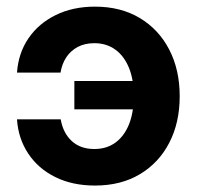

<svg xmlns="http://www.w3.org/2000/svg" viewBox="-20 -559 606 590"><path d="M272 11.2Q202.6 11.2 149.9 -14.9Q97.2 -41 66.7 -87.2Q36.1 -133.3 32.2 -192.4H166.5Q173.8 -150.4 200.4 -125.7Q227.1 -101.1 270 -101.1Q307.6 -101.1 334.7 -120.8Q361.8 -140.6 376.5 -177.2Q391.1 -213.9 391.1 -264.2Q391.1 -314.5 376.2 -350.8Q361.3 -387.2 334.2 -406.7Q307.1 -426.3 270 -426.3Q240.7 -426.3 219 -414.8Q197.3 -403.3 183.8 -383.1Q170.4 -362.8 166 -335.9H32.2Q36.6 -396.5 67.9 -441.9Q99.1 -487.3 151.6 -512.9Q204.1 -538.6 272 -538.6Q351.1 -538.6 409.4 -503.7Q467.8 -468.8 500 -406.7Q532.2 -344.7 532.2 -263.2Q532.2 -182.1 500.2 -120.4Q468.3 -58.6 409.9 -23.7Q351.6 11.2 272 11.2ZM208.5 -223.1V-310.1H405.8V-223.1Z"/></svg>

Font: Inter Cardless Tabular Bold
Style: Bold
Weight: 700
Designer: Rasmus Andersson
Foundry: rsms
Version: Version 4.000;git-4fc901f